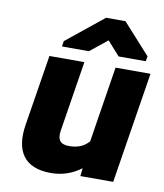

<svg xmlns="http://www.w3.org/2000/svg" viewBox="-85 -819 765 898"><g transform="rotate(10 298.0 -370.0)"><path d="M62 -190C43 -68 88 10 217 10C274 10 322 -9 360 -38L356 0H512L596 -528H430L373 -168C353 -145 325 -129 280 -129C236 -129 222 -150 229 -194L282 -528H116ZM166 -582H294L376 -648L435 -582H564L568 -606L438 -750H346L170 -608Z"/></g></svg>

Font: Asimov Pro
Style: UltObl
Weight: 900
Designer: Google
Version: Version 2.000980; 2014